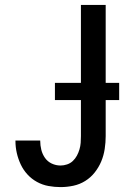

<svg xmlns="http://www.w3.org/2000/svg" viewBox="-20 -755 540 783"><path d="M227 8Q202 8 177.5 3.5Q153 -1 131 -13Q109 -25 92 -43.5Q75 -62 64.5 -84.5Q54 -107 48.5 -131Q43 -155 43 -180Q43 -181 43 -181Q43 -181 43 -182H144Q144 -182 144 -181.5Q144 -181 144 -181Q144 -162 148.5 -144Q153 -126 163.5 -111Q174 -96 191 -88Q208 -80 227 -80Q240 -80 253.5 -84.5Q267 -89 277 -98.5Q287 -108 293.5 -120Q300 -132 304 -145.5Q308 -159 309 -172.5Q310 -186 310 -200V-735H411V-200Q411 -174 407 -147.5Q403 -121 393 -97Q383 -73 366.5 -52Q350 -31 327.5 -17Q305 -3 279 2.5Q253 8 227 8ZM204 -347V-417H466V-347Z"/></svg>

Font: Zed Sans Semibold
Style: Regular
Weight: 600
Designer: Belleve Invis
Foundry: Belleve Invis
Version: Version 1.0.0; ttfautohint (v1.8.4)